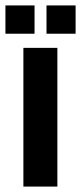

<svg xmlns="http://www.w3.org/2000/svg" viewBox="-60 -686 298 706"><path d="M26 0V-510H151V0ZM-40 -562V-666H67V-562ZM111 -562V-666H218V-562Z"/></svg>

Font: Saira UltraCondensed Black
Style: Regular
Weight: 900
Width: 1
Designer: Hector Gatti with collaboration of the Omnibus-Type team
Foundry: Omnibus-Type
Version: Version 1.101